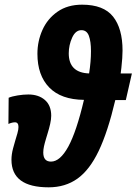

<svg xmlns="http://www.w3.org/2000/svg" viewBox="-20 -791 584 821"><path d="M29 -108Q29 -131 36 -157Q43 -183 45 -189Q50 -205 54.5 -221Q59 -237 59 -248Q59 -268 44 -268Q32 -268 16 -261L17 -373Q31 -379 55.5 -383Q80 -387 101 -387Q145 -387 172 -363.5Q199 -340 199 -296Q199 -281 194.5 -261Q190 -241 184 -222Q182 -215 176.5 -197Q171 -179 168 -165Q165 -151 165 -139Q165 -100 198 -100Q237 -100 272 -164Q307 -228 339 -364Q241 -365 190.5 -417Q140 -469 140 -561Q140 -615 161.5 -663Q183 -711 226 -741Q269 -771 331 -771Q423 -771 463.5 -720Q504 -669 504 -575Q504 -546 499 -501L496 -477H544L518 -363H473Q441 -227 402 -145.5Q363 -64 311 -27Q259 10 188 10Q29 10 29 -108ZM369 -572Q369 -614 360 -638Q351 -662 328 -662Q303 -662 288.5 -630Q274 -598 274 -563Q274 -480 361 -477Q369 -528 369 -572Z"/></svg>

Font: Noto Sans Display Ex Bold Cond
Style: Italic
Weight: 800
Width: 3
Italic angle: -12°
Designer: Monotype Design team
Foundry: Monotype Imaging Inc.
Version: Version 1.000